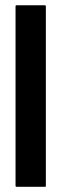

<svg xmlns="http://www.w3.org/2000/svg" viewBox="-20 -716 238 736"><path d="M153.3 0H43.5Q39.6 0 39.6 -3.9V-691.9Q39.6 -695.8 43.5 -695.8H151.4Q155.8 -695.8 155.8 -691.9V-3.9Q155.8 0 153.3 0Z"/></svg>

Font: Bayon
Style: Regular
Weight: 400
Designer: Danh Hong
Version: Version 8.001; ttfautohint (v1.8.3)